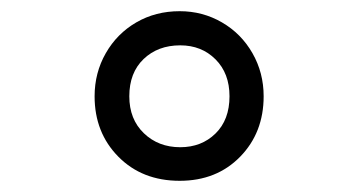

<svg xmlns="http://www.w3.org/2000/svg" viewBox="-20 -744 640 343"><path d="M149 -572Q149 -614 169 -649Q189 -684 223.5 -704Q258 -724 301 -724Q342 -724 376.5 -704Q411 -684 431 -649Q451 -614 451 -572Q451 -507 409 -464Q367 -421 301 -421Q234 -421 191.5 -464Q149 -507 149 -572ZM390 -572Q390 -613 365 -638Q340 -663 302 -663Q262 -663 236.5 -638.5Q211 -614 211 -572Q211 -531 237 -506Q263 -481 302 -481Q340 -481 365 -505.5Q390 -530 390 -572Z"/></svg>

Font: Noto Sans Mono UI
Style: Regular
Weight: 400
Monospace: yes
Designer: Monotype Design team
Foundry: Monotype Imaging Inc.
Version: Version 1.000